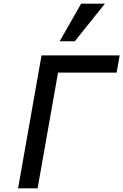

<svg xmlns="http://www.w3.org/2000/svg" viewBox="-20 -1027 672 1047"><path d="M206.5 -725H632.5L616 -631H296.5L185 0H78.5ZM305.5 -802 422.5 -1007H552L388 -802Z"/></svg>

Font: JuliaMono MediumItalic
Style: Regular
Weight: 500
Italic angle: -9°
Monospace: yes
Designer: cormullion
Foundry: corm
Version: Version 0.049; ttfautohint (v1.8.4)